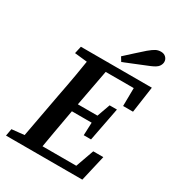

<svg xmlns="http://www.w3.org/2000/svg" viewBox="-191 -912 932 1024"><g transform="rotate(30 275.5 -400.5)"><path d="M5 0 13 -44 136 -57H145L134 0ZM80 0 140 -324Q154 -395 166.5 -467Q179 -539 190 -610H305L244 -285Q231 -214 218.5 -142.5Q206 -71 194 0ZM104 -565 114 -610H248L237 -552H224ZM134 0 143 -48H458L393 0L450 -160H512L475 0ZM190 -288 199 -336H400L391 -288ZM238 -560 248 -610H551L528 -449H467L469 -610L512 -560ZM363 -209 367 -307 370 -324 403 -416H448L408 -209ZM325 -673Q351 -697 377 -720.5Q403 -744 429 -767Q453 -787 467 -794Q481 -801 498 -801Q517 -801 528.5 -789.5Q540 -778 540 -762Q540 -748 530 -734Q520 -720 486 -706Q450 -691 413.5 -676.5Q377 -662 341 -647Z"/></g></svg>

Font: Lisu Bosa ExtraBold
Style: Italic
Weight: 800
Italic angle: -19°
Designer: David Morse, Annie Olsen, Victor Gaultney, Frank Grießhammer (Latin)
Foundry: SIL International
Version: Version 2.000